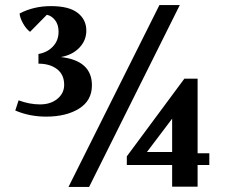

<svg xmlns="http://www.w3.org/2000/svg" viewBox="-20 -734 886 754"><path d="M478 -86V-120L704 -425H756V-132H802V-86H756V-1H656V-86ZM656 -137V-268L557 -137ZM40 -300 53 -340Q96 -324 137 -324Q179 -324 205.5 -346Q232 -368 232 -401Q232 -441 204 -462.5Q176 -484 131 -484V-522Q166 -528 188 -551.5Q210 -575 210 -609Q210 -637 196.5 -654.5Q183 -672 164 -676L98 -609Q82 -621 70 -643Q58 -665 57 -681Q112 -710 180 -710Q251 -710 285 -683.5Q319 -657 319 -614Q319 -575 291.5 -546.5Q264 -518 219 -510Q341 -496 341 -399Q341 -339 290.5 -307.5Q240 -276 161 -276Q96 -276 40 -300ZM330 0H249L606 -714H686Z"/></svg>

Font: Volkhov
Style: Bold
Weight: 700
Designer: Cyreal (www.cyreal.org)
Foundry: Cyreal (www.cyreal.org)
Version: Version 1.010